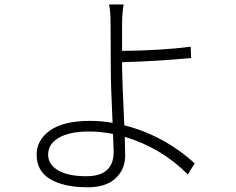

<svg xmlns="http://www.w3.org/2000/svg" viewBox="-20 -793 1040 847"><path d="M481.4 -123Q481.4 -133.8 480 -161.6Q478.5 -189.5 478.5 -202.1Q424.8 -212.9 374 -212.9Q287.1 -212.9 239.7 -185.5Q192.4 -158.2 192.4 -111.3Q192.4 -67.4 236.3 -41.5Q280.3 -15.6 361.3 -15.6Q481.4 -15.6 481.4 -123ZM518.6 -518.6V-491.2Q518.6 -455.1 528.3 -240.2Q702.1 -196.3 838.9 -72.3L808.6 -23.4Q692.4 -140.6 530.3 -189.5Q532.2 -125 532.2 -106.4Q532.2 -45.9 489.7 -6.3Q447.3 33.2 367.2 33.2Q262.7 33.2 202.1 -2.4Q141.6 -38.1 141.6 -110.4Q141.6 -175.8 201.2 -217.8Q260.7 -259.8 377.9 -259.8Q427.7 -259.8 476.6 -251Q468.8 -415 468.8 -491.2Q468.8 -521.5 468.3 -592.8Q467.8 -664.1 467.8 -683.6Q467.8 -746.1 460.9 -773.4H525.4Q518.6 -734.4 518.6 -683.6V-568.4Q691.4 -570.3 821.3 -586.9L823.2 -537.1Q668 -522.5 518.6 -518.6Z"/></svg>

Font: Gen Shin Gothic Light
Style: Regular
Weight: 200
Designer: [Source Han Sans]
Ryoko NISHIZUKA  (kana & ideographs); Paul D. Hunt (Latin, Greek & Cyrillic); Wenlong ZHANG  (bopomofo
Version: Version 1.002.20150607